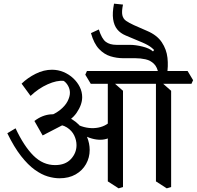

<svg xmlns="http://www.w3.org/2000/svg" viewBox="-20 -996 1075 1049"><path d="M305 -22Q275 -22 241 -32Q207 -42 170 -68.5Q133 -95 95 -143.5Q57 -192 20 -268L65 -295Q111 -197 163 -145.5Q215 -94 281 -94Q337 -94 367.5 -127Q398 -160 398 -203Q398 -230 385.5 -256Q373 -282 346 -299.5Q319 -317 275 -317L358 -331L213 -256L168 -335Q190 -352 213 -361Q236 -370 260.5 -371.5Q285 -373 308 -369L332 -364Q380 -346 410.5 -315Q441 -284 455.5 -248Q470 -212 470 -177Q470 -135 450 -99.5Q430 -64 393 -43Q356 -22 305 -22ZM302 -310 222 -353Q275 -369 305.5 -393Q336 -417 349 -442.5Q362 -468 362 -489Q362 -509 352 -527Q342 -545 328 -554Q291 -558 240.5 -535.5Q190 -513 147 -472L98 -539Q131 -571 175 -593Q219 -615 264 -615Q297 -615 327 -602.5Q357 -590 380 -568.5Q403 -547 416 -520.5Q429 -494 429 -465Q429 -424 398.5 -379.5Q368 -335 302 -310ZM579 -244Q543 -226 494.5 -236Q446 -246 377 -290L386 -324Q412 -309 439 -302Q466 -295 492 -296Q518 -297 540.5 -305.5Q563 -314 579 -329ZM628 33 569 -5V-562L594 -551L652 -500V26ZM476 -538 446 -588 455 -608H742L772 -558L763 -538ZM846 -592Q840 -629 821 -647.5Q802 -666 775 -672Q748 -678 719 -678H653Q618 -678 583.5 -688.5Q549 -699 521 -728.5Q493 -758 477 -815L520 -835Q536 -784 558 -767.5Q580 -751 616 -751H689Q721 -751 759 -741.5Q797 -732 816 -715L822 -723Q810 -735 799.5 -742Q789 -749 775 -756Q761 -763 736 -773L667 -802Q638 -814 620.5 -835.5Q603 -857 598 -891.5Q593 -926 603 -976L652 -971Q644 -933 648.5 -913Q653 -893 669 -882Q685 -871 711 -859L784 -827Q838 -804 864 -765Q890 -726 895 -680Q900 -634 892 -588ZM891 33 832 -5V-562L857 -551L915 -500V26ZM742 -538 712 -588 721 -608H1005L1035 -558L1026 -538Z"/></svg>

Font: Eczar
Style: Regular
Weight: 400
Designer: Vaibhav Singh
Foundry: Rosetta Type Foundry
Version: Version 2.000